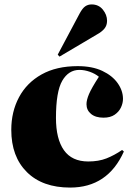

<svg xmlns="http://www.w3.org/2000/svg" viewBox="-20 -834 599 868"><path d="M297 14Q172 14 101.5 -56Q31 -126 31 -247Q31 -329 66 -394.5Q101 -460 168 -497.5Q235 -535 331 -535Q397 -535 442.5 -513.5Q488 -492 512 -458Q536 -424 536 -387Q536 -368 527 -348.5Q518 -329 498.5 -315.5Q479 -302 448 -302Q412 -302 391.5 -319Q371 -336 371 -363Q371 -382 382.5 -409Q394 -436 427 -487Q410 -501 386 -509.5Q362 -518 339 -518Q290 -518 261.5 -469Q233 -420 233 -301Q233 -206 269 -155Q305 -104 379 -104Q426 -104 461.5 -118Q497 -132 532 -156L540 -149Q467 14 297 14ZM249 -578 241 -587 340 -773Q353 -797 365.5 -805.5Q378 -814 394 -814Q426 -814 445 -790.5Q464 -767 464 -740Q464 -719 452 -704.5Q440 -690 418 -678Z"/></svg>

Font: Literata 72pt ExtraBold
Style: Regular
Weight: 800
Designer: Latin by Veronika Burian and Jose Scaglione. Greek by Irene Vlachou. Cyrillic by Vera Evstafieva.
Foundry: TypeTogether
Version: Version 3.002